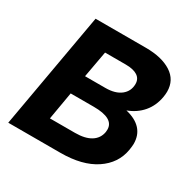

<svg xmlns="http://www.w3.org/2000/svg" viewBox="-157 -855 1004 1008"><g transform="rotate(30 345.5 -351.0)"><path d="M18 0H334Q466 0 545.5 -53Q625 -106 640 -195Q644 -221 644 -233Q644 -285 613.5 -318.5Q583 -352 523 -366Q577 -386 611.5 -426.5Q646 -467 656 -525Q659 -543 659 -558Q659 -628 601.5 -665Q544 -702 447 -702H142ZM274 -573H399Q446 -573 470.5 -557Q495 -541 495 -510Q495 -466 461.5 -439.5Q428 -413 368 -413H245ZM225 -297H365Q487 -297 487 -229Q487 -219 486 -214Q479 -173 444 -151Q409 -129 348 -129H196Z"/></g></svg>

Font: Geom Bold
Style: Bold Italic
Weight: 700
Italic angle: -10°
Version: Version 1.102